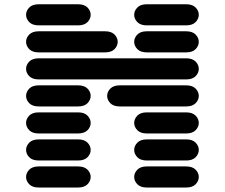

<svg xmlns="http://www.w3.org/2000/svg" viewBox="-20 -881 1040 888"><path d="M159.2 -13.7Q129.9 -13.7 115.2 -28.8Q100.6 -43.9 100.6 -62.5Q100.6 -81.1 115.2 -96.2Q129.9 -111.3 159.2 -111.3H340.8Q370.1 -111.3 384.8 -96.2Q399.4 -81.1 399.4 -62.5Q399.4 -43.9 384.8 -28.8Q370.1 -13.7 340.8 -13.7ZM659.2 -13.7Q629.9 -13.7 615.2 -28.8Q600.6 -43.9 600.6 -62.5Q600.6 -81.1 615.2 -96.2Q629.9 -111.3 659.2 -111.3H840.8Q870.1 -111.3 884.8 -96.2Q899.4 -81.1 899.4 -62.5Q899.4 -43.9 884.8 -28.8Q870.1 -13.7 840.8 -13.7ZM159.2 -138.7Q129.9 -138.7 115.2 -153.8Q100.6 -168.9 100.6 -187.5Q100.6 -206.1 115.2 -221.2Q129.9 -236.3 159.2 -236.3H340.8Q370.1 -236.3 384.8 -221.2Q399.4 -206.1 399.4 -187.5Q399.4 -168.9 384.8 -153.8Q370.1 -138.7 340.8 -138.7ZM659.2 -138.7Q629.9 -138.7 615.2 -153.8Q600.6 -168.9 600.6 -187.5Q600.6 -206.1 615.2 -221.2Q629.9 -236.3 659.2 -236.3H840.8Q870.1 -236.3 884.8 -221.2Q899.4 -206.1 899.4 -187.5Q899.4 -168.9 884.8 -153.8Q870.1 -138.7 840.8 -138.7ZM159.2 -263.7Q129.9 -263.7 115.2 -278.8Q100.6 -293.9 100.6 -312.5Q100.6 -331.1 115.2 -346.2Q129.9 -361.3 159.2 -361.3H340.8Q370.1 -361.3 384.8 -346.2Q399.4 -331.1 399.4 -312.5Q399.4 -293.9 384.8 -278.8Q370.1 -263.7 340.8 -263.7ZM659.2 -263.7Q629.9 -263.7 615.2 -278.8Q600.6 -293.9 600.6 -312.5Q600.6 -331.1 615.2 -346.2Q629.9 -361.3 659.2 -361.3H840.8Q870.1 -361.3 884.8 -346.2Q899.4 -331.1 899.4 -312.5Q899.4 -293.9 884.8 -278.8Q870.1 -263.7 840.8 -263.7ZM159.2 -388.7Q129.9 -388.7 115.2 -403.8Q100.6 -418.9 100.6 -437.5Q100.6 -456.1 115.2 -471.2Q129.9 -486.3 159.2 -486.3H340.8Q370.1 -486.3 384.8 -471.2Q399.4 -456.1 399.4 -437.5Q399.4 -418.9 384.8 -403.8Q370.1 -388.7 340.8 -388.7ZM534.2 -388.7Q504.9 -388.7 490.2 -403.8Q475.6 -418.9 475.6 -437.5Q475.6 -456.1 490.2 -471.2Q504.9 -486.3 534.2 -486.3H840.8Q870.1 -486.3 884.8 -471.2Q899.4 -456.1 899.4 -437.5Q899.4 -418.9 884.8 -403.8Q870.1 -388.7 840.8 -388.7ZM159.2 -513.7Q129.9 -513.7 115.2 -528.8Q100.6 -543.9 100.6 -562.5Q100.6 -581.1 115.2 -596.2Q129.9 -611.3 159.2 -611.3H840.8Q870.1 -611.3 884.8 -596.2Q899.4 -581.1 899.4 -562.5Q899.4 -543.9 884.8 -528.8Q870.1 -513.7 840.8 -513.7ZM159.2 -638.7Q129.9 -638.7 115.2 -653.8Q100.6 -668.9 100.6 -687.5Q100.6 -706.1 115.2 -721.2Q129.9 -736.3 159.2 -736.3H465.8Q495.1 -736.3 509.8 -721.2Q524.4 -706.1 524.4 -687.5Q524.4 -668.9 509.8 -653.8Q495.1 -638.7 465.8 -638.7ZM659.2 -638.7Q629.9 -638.7 615.2 -653.8Q600.6 -668.9 600.6 -687.5Q600.6 -706.1 615.2 -721.2Q629.9 -736.3 659.2 -736.3H840.8Q870.1 -736.3 884.8 -721.2Q899.4 -706.1 899.4 -687.5Q899.4 -668.9 884.8 -653.8Q870.1 -638.7 840.8 -638.7ZM159.2 -763.7Q129.9 -763.7 115.2 -778.8Q100.6 -793.9 100.6 -812.5Q100.6 -831.1 115.2 -846.2Q129.9 -861.3 159.2 -861.3H340.8Q370.1 -861.3 384.8 -846.2Q399.4 -831.1 399.4 -812.5Q399.4 -793.9 384.8 -778.8Q370.1 -763.7 340.8 -763.7ZM659.2 -763.7Q629.9 -763.7 615.2 -778.8Q600.6 -793.9 600.6 -812.5Q600.6 -831.1 615.2 -846.2Q629.9 -861.3 659.2 -861.3H840.8Q870.1 -861.3 884.8 -846.2Q899.4 -831.1 899.4 -812.5Q899.4 -793.9 884.8 -778.8Q870.1 -763.7 840.8 -763.7Z"/></svg>

Font: Sixtyfour Normal
Style: Regular
Weight: 400
Monospace: yes
Designer: Jens Kutilek
Foundry: Jens Kutilek
Version: Version 2.000